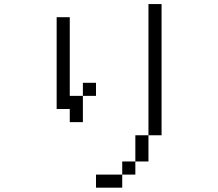

<svg xmlns="http://www.w3.org/2000/svg" viewBox="-20 -832 1040 915"><path d="M437.5 -375V-437.5H375V-375H312.5Q312.5 -375 312.5 -750H250V-312.5H312.5V-250H375Q375 -250 375 -375ZM562.5 0H437.5V62.5H562.5ZM562.5 0H625V-62.5H562.5ZM625 -62.5H687.5Q687.5 -62.5 687.5 -187.5H625Q625 -187.5 625 -62.5ZM687.5 -187.5H750Q750 -187.5 750 -812.5H687.5Q687.5 -812.5 687.5 -187.5Z"/></svg>

Font: CalcUnifontExMono
Style: Regular
Weight: 500
Version: Version 15.0.06